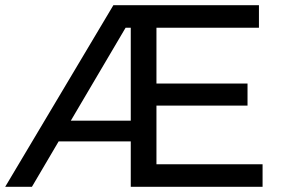

<svg xmlns="http://www.w3.org/2000/svg" viewBox="-21 -720 1088 740"><path d="M582 -87V-313H933V-398H582V-613H977V-700H416L-1 0H102L205 -175H483V0H991V-87ZM252 -255 463 -613H483V-255Z"/></svg>

Font: AWKNG-Font Medium
Style: Regular
Weight: 500
Designer: Awakening Church
Foundry: Awakening Church
Version: Version 1.700;PS 001.700;hotconv 1.0.88;makeotf.lib2.5.64775